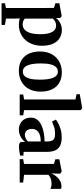

<svg xmlns="http://www.w3.org/2000/svg" viewBox="691 -1550 1097 2520"><g transform="rotate(90 1240.0 -290.5)"><path d="M23 238V193.5L85.5 180L85 -449L23 -468.5V-520.5L185 -550.5H193.5L217 -531.5L216.5 -476Q228.5 -493 250.8 -511Q273 -529 304 -541.2Q335 -553.5 371.5 -553.5Q432 -553.5 479.2 -525.2Q526.5 -497 553.8 -438.8Q581 -380.5 581 -290.5Q581 -226.5 561.8 -171.5Q542.5 -116.5 506 -75.5Q469.5 -34.5 418.2 -11.8Q367 11 303.5 11Q280.5 11 257.8 7.2Q235 3.5 222.5 -1L225 77V180L308 193.5V238ZM301.5 -39Q339 -39 368 -63.2Q397 -87.5 413.2 -139Q429.5 -190.5 429.5 -273Q429.5 -329 420.8 -368Q412 -407 396.8 -431.5Q381.5 -456 361.2 -467Q341 -478 317.5 -478Q294.5 -478 276.5 -471Q258.5 -464 245.2 -454.2Q232 -444.5 225 -435.5V-68.5Q232.5 -57 253.8 -48Q275 -39 301.5 -39Z M656.5 -266Q656.5 -338.5 678.8 -392.2Q701 -446 739.2 -481.8Q777.5 -517.5 826 -535.2Q874.5 -553 927.5 -553Q1010 -553 1067 -519.2Q1124 -485.5 1153.5 -423.5Q1183 -361.5 1183 -276Q1183 -202.5 1160.8 -148.5Q1138.5 -94.5 1100.2 -59Q1062 -23.5 1013.2 -6.2Q964.5 11 911.5 11Q850.5 11 803 -8Q755.5 -27 722.8 -63.2Q690 -99.5 673.2 -150.8Q656.5 -202 656.5 -266ZM921 -41Q956 -41 979.2 -65Q1002.5 -89 1014.2 -138.2Q1026 -187.5 1026 -263.5Q1026 -317 1020.5 -360.8Q1015 -404.5 1002.8 -435.8Q990.5 -467 970.2 -484Q950 -501 920.5 -501Q885.5 -501 861.5 -477.2Q837.5 -453.5 825.2 -404.2Q813 -355 813 -278Q813 -224 818.8 -180.5Q824.5 -137 837.2 -105.8Q850 -74.5 870.8 -57.8Q891.5 -41 921 -41Z M1286 -58V-732L1217 -746.5V-788.5L1393 -819H1401L1426 -800V-57.5L1494 -46V0H1220V-46Z M1683 11Q1639.5 11 1603.5 -7.5Q1567.5 -26 1546 -61.2Q1524.5 -96.5 1524.5 -147Q1524.5 -194.5 1550.2 -228.2Q1576 -262 1620.2 -283.5Q1664.5 -305 1720.5 -315.5Q1776.5 -326 1837 -326.5V-363Q1837 -397 1828.2 -419.5Q1819.5 -442 1797.8 -453.2Q1776 -464.5 1737 -464.5Q1682.5 -464.5 1641 -449.8Q1599.5 -435 1575.5 -424L1550.5 -474.5Q1564.5 -487 1597.2 -505Q1630 -523 1677 -537.2Q1724 -551.5 1780 -551.5Q1849.5 -551.5 1892 -530.5Q1934.5 -509.5 1954 -466.8Q1973.5 -424 1973.5 -357.5V-51.5L2023 -49V-6Q2012 -3 1991.8 0.5Q1971.5 4 1948.2 6.8Q1925 9.5 1904 9.5Q1871 9.5 1857 0.2Q1843 -9 1843 -39V-71Q1832 -55 1809.5 -35.8Q1787 -16.5 1755 -2.8Q1723 11 1683 11ZM1750 -67.5Q1771 -67.5 1795.5 -78.8Q1820 -90 1837 -108V-276Q1780 -276 1743.5 -261Q1707 -246 1689.8 -220.5Q1672.5 -195 1672.5 -163.5Q1672.5 -133 1682.2 -111.5Q1692 -90 1709.5 -78.8Q1727 -67.5 1750 -67.5Z M2069.5 0V-46L2132.5 -57V-449L2071 -468V-520.5L2225.5 -550.5H2234.5L2259.5 -531.5V-507.5L2256.5 -419L2259.5 -420Q2263.5 -432.5 2276.5 -453.8Q2289.5 -475 2311 -497Q2332.5 -519 2361 -533.8Q2389.5 -548.5 2424 -548.5Q2436.5 -548.5 2445.2 -546.8Q2454 -545 2459 -542.5V-401.5Q2451 -408 2434.8 -413Q2418.5 -418 2392.5 -418Q2364.5 -418 2342 -412.2Q2319.5 -406.5 2302.8 -397Q2286 -387.5 2274.5 -376.5V-57.5L2376.5 -45.5V0Z"/></g></svg>

Font: Merriweather 60pt
Style: Bold
Weight: 700
Version: Version 2.100